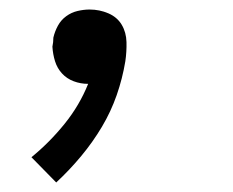

<svg xmlns="http://www.w3.org/2000/svg" viewBox="-20 -168 490 403"><path d="M98 215 46 162Q84 131 115.5 92Q147 53 165 8Q149 8 134.5 2.5Q120 -3 110 -14Q100 -25 95.5 -39.5Q91 -54 90 -70Q91 -75 91.5 -79.5Q92 -84 92 -89Q95 -102 101.5 -114Q108 -126 119 -134Q130 -142 143 -145Q156 -148 168 -148Q189 -148 207.5 -140Q226 -132 235.5 -116Q245 -100 245.5 -79.5Q246 -59 243 -39Q237 -3 225 31.5Q213 66 194 98Q175 130 150.5 159.5Q126 189 98 215Z"/></svg>

Font: Iosevka Aile
Style: Italic
Weight: 400
Italic angle: -9°
Designer: Belleve Invis
Foundry: Belleve Invis
Version: Version 28.0.1; ttfautohint (v1.8.4)